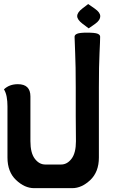

<svg xmlns="http://www.w3.org/2000/svg" viewBox="-38 -826 572 964"><path d="M407.2 -683.6 375.5 -707.5Q349.6 -727.5 349.6 -745.1Q349.6 -763.7 376 -783.7L404.8 -805.7L438.5 -782.2Q465.3 -763.2 465.3 -745.1Q465.3 -724.1 439.5 -706.1ZM342.3 -244.6V-386.7Q342.3 -498 339.4 -559.6Q336.4 -621.1 336.4 -641.6Q336.4 -651.4 349.6 -656.7Q362.8 -662.1 398.4 -662.1Q439 -662.1 451.9 -656.7Q464.8 -651.4 464.8 -641.6Q464.8 -621.1 461.7 -559.6Q458.5 -498 458.5 -386.7V-35.2Q458.5 37.1 415.3 77.9Q372.1 118.7 324.7 118.7H133.3Q85.9 118.7 42.7 77.9Q-0.5 37.1 -0.5 -35.2V-292.5Q-0.5 -317.4 -4.4 -339.4Q-8.3 -361.3 -18.1 -377.4Q8.8 -403.3 51.8 -403.3Q114.7 -403.3 114.7 -341.8V-117.2Q114.7 -58.1 136.7 -29.1Q158.7 0 189.5 0H268.6Q299.3 0 321.3 -29.1Q343.3 -58.1 343.3 -117.2Z"/></svg>

Font: ALMAS
Style: Bold
Weight: 700
Designer: ALMAS Font/ by Husham Jawad Kadhim, derived from the Bainsely font by/ Paul James MIller
Foundry: High-Logic / Made with FontCreator
Version: Version 1.411;September 19, 2021;FontCreator 14.0.0.2814 32-